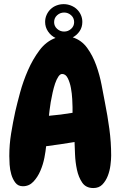

<svg xmlns="http://www.w3.org/2000/svg" viewBox="-20 -904 597 937"><path d="M334 -381.8Q334 -393.6 332.5 -420.4Q331.1 -447.3 326.2 -474.1Q321.3 -501 311 -522Q300.8 -543 283.2 -543Q273.4 -543 264.6 -529.8Q255.9 -516.6 249 -496.6Q242.2 -476.6 236.8 -452.1Q231.4 -427.7 227.5 -405.3Q223.6 -382.8 221.7 -364.7Q219.7 -346.7 218.8 -338.9Q277.3 -343.8 334 -353.5ZM381.8 -796.9Q381.8 -771.5 368.7 -752Q355.5 -732.4 335 -721.7Q377.9 -708 405.3 -670.4Q432.6 -632.8 449.7 -585Q466.8 -537.1 476.1 -487.8Q485.4 -438.5 492.2 -403.3Q504.9 -339.8 513.7 -274.9Q522.5 -210 522.5 -144.5Q522.5 -125 519 -97.7Q515.6 -70.3 505.9 -45.4Q496.1 -20.5 479.5 -3.4Q462.9 13.7 435.5 13.7Q399.4 13.7 381.3 -12.7Q363.3 -39.1 355.5 -75.7Q347.7 -112.3 346.2 -150.4Q344.7 -188.5 343.8 -210.9Q273.4 -199.2 205.1 -190.4Q203.1 -168 196.8 -134.8Q190.4 -101.6 177.2 -70.8Q164.1 -40 143.1 -17.6Q122.1 4.9 91.8 4.9Q68.4 4.9 55.2 -12.2Q42 -29.3 35.2 -52.7Q28.3 -76.2 26.9 -101.1Q25.4 -126 25.4 -142.6Q25.4 -198.2 34.2 -252.4Q43 -306.6 54.7 -360.4Q63.5 -398.4 78.1 -452.6Q92.8 -506.8 116.2 -560.5Q139.6 -614.3 172.4 -658.2Q205.1 -702.1 251 -718.8Q228.5 -729.5 214.4 -750.5Q200.2 -771.5 200.2 -796.9Q200.2 -815.4 207.5 -831.5Q214.8 -847.7 227.1 -859.4Q239.3 -871.1 255.9 -877.4Q272.5 -883.8 291 -883.8Q308.6 -883.8 325.2 -877.4Q341.8 -871.1 354.5 -859.4Q367.2 -847.7 374.5 -831.5Q381.8 -815.4 381.8 -796.9ZM341.8 -795.9Q341.8 -816.4 327.1 -829.6Q312.5 -842.8 293 -842.8Q273.4 -842.8 258.8 -829.6Q244.1 -816.4 244.1 -795.9Q244.1 -776.4 258.8 -763.2Q273.4 -750 293 -750Q312.5 -750 327.1 -763.2Q341.8 -776.4 341.8 -795.9Z"/></svg>

Font: Chewy
Style: Regular
Weight: 400
Version: Version 1.001